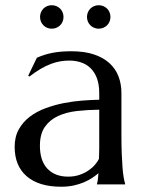

<svg xmlns="http://www.w3.org/2000/svg" viewBox="-20 -706 557 735"><path d="M36.1 -144Q36.1 -182.6 52 -210.9Q67.9 -239.3 94.2 -259.3Q120.6 -279.3 154.3 -291.7Q188 -304.2 224.1 -311.3Q260.3 -318.4 295.4 -321Q330.6 -323.7 359.9 -324.2V-349.1Q359.9 -381.3 351.6 -404.8Q343.3 -428.2 328.1 -443.6Q313 -459 291.7 -466.6Q270.5 -474.1 245.1 -474.1Q227.5 -474.1 210.4 -471.2Q193.4 -468.3 175 -461.4Q156.7 -454.6 136.5 -442.9Q116.2 -431.2 92.8 -413.1L87.9 -416L121.1 -484.9Q137.2 -492.2 152.8 -496.8Q168.5 -501.5 184.6 -504.4Q200.7 -507.3 217.5 -508.5Q234.4 -509.8 252.9 -509.8Q304.2 -509.8 340.6 -497.3Q377 -484.9 400.1 -463.1Q423.3 -441.4 434.1 -412.4Q444.8 -383.3 444.8 -350.1V-190.9Q444.8 -149.4 446 -118.4Q447.3 -87.4 449 -64.9Q450.7 -42.5 453.4 -27.3Q456.1 -12.2 459 -2V0H351.1V-2Q353.5 -9.8 354.7 -19.5Q356 -29.3 356.9 -43Q346.7 -34.2 332.8 -24.9Q318.8 -15.6 301 -8.1Q283.2 -0.5 261.5 4.2Q239.7 8.8 213.9 8.8Q128.9 8.8 82.5 -31Q36.1 -70.8 36.1 -144ZM359.9 -286.1Q315.4 -285.6 274.4 -281Q233.4 -276.4 201.9 -261.7Q170.4 -247.1 151.6 -220Q132.8 -192.9 132.8 -147.9Q132.8 -90.3 161.6 -60.1Q190.4 -29.8 241.2 -29.8Q264.6 -29.8 283.9 -36.4Q303.2 -43 318.1 -53Q333 -63 343.3 -75Q353.5 -86.9 358.9 -98.1Q359.9 -116.7 359.9 -139.4Q359.9 -162.1 359.9 -190.9ZM133.3 -641.1Q133.3 -650.4 136.7 -658.7Q140.1 -667 146.2 -673.1Q152.3 -679.2 160.4 -682.6Q168.5 -686 178.2 -686Q187.5 -686 195.8 -682.6Q204.1 -679.2 210.2 -673.1Q216.3 -667 219.7 -658.7Q223.1 -650.4 223.1 -641.1Q223.1 -631.8 219.7 -623.5Q216.3 -615.2 210.2 -609.1Q204.1 -603 195.8 -599.6Q187.5 -596.2 178.2 -596.2Q168.5 -596.2 160.4 -599.6Q152.3 -603 146.2 -609.1Q140.1 -615.2 136.7 -623.5Q133.3 -631.8 133.3 -641.1ZM313 -641.1Q313 -650.4 316.4 -658.7Q319.8 -667 325.9 -673.1Q332 -679.2 340.3 -682.6Q348.6 -686 357.9 -686Q367.2 -686 375.5 -682.6Q383.8 -679.2 389.9 -673.1Q396 -667 399.4 -658.7Q402.8 -650.4 402.8 -641.1Q402.8 -631.8 399.4 -623.5Q396 -615.2 389.9 -609.1Q383.8 -603 375.5 -599.6Q367.2 -596.2 357.9 -596.2Q348.6 -596.2 340.3 -599.6Q332 -603 325.9 -609.1Q319.8 -615.2 316.4 -623.5Q313 -631.8 313 -641.1Z"/></svg>

Font: Marcellus
Style: Regular
Weight: 400
Designer: Astigmatic (AOETI)
Foundry: Astigmatic (AOETI)
Version: Version 1.000